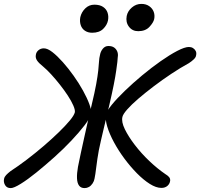

<svg xmlns="http://www.w3.org/2000/svg" viewBox="-48 -952 1027 985"><path d="M780 12Q753 12 720.5 -8.5Q688 -29 654.5 -63Q621 -97 590.5 -138Q560 -179 537 -221.5Q514 -264 502.5 -301.5Q491 -339 496 -363Q499 -382 525.5 -414.5Q552 -447 593 -486.5Q634 -526 681.5 -565.5Q729 -605 776 -638Q823 -671 861.5 -691Q900 -711 921 -711Q933 -711 942 -705.5Q951 -700 956 -690.5Q961 -681 958 -668Q957 -658 946 -647.5Q935 -637 921 -628Q877 -604 830.5 -573Q784 -542 740.5 -509Q697 -476 661.5 -445.5Q626 -415 604.5 -390.5Q583 -366 580 -352Q574 -327 592.5 -289Q611 -251 644 -208Q677 -165 718 -126Q759 -87 800 -59Q812 -52 819 -44Q826 -36 825 -25Q823 -9 811 1.5Q799 12 780 12ZM7 13Q-13 13 -22 -2.5Q-31 -18 -27 -35Q-25 -45 -16.5 -54Q-8 -63 6 -74Q46 -100 90 -133.5Q134 -167 176 -203Q218 -239 253 -273Q288 -307 310 -333.5Q332 -360 336 -376Q338 -388 328 -411Q318 -434 300 -461.5Q282 -489 259.5 -517.5Q237 -546 215 -570Q193 -594 175 -609Q150 -629 141.5 -642.5Q133 -656 136 -671Q138 -685 149.5 -694.5Q161 -704 177 -704Q196 -704 221 -684.5Q246 -665 274.5 -633Q303 -601 330 -563Q357 -525 378 -487Q399 -449 410.5 -417.5Q422 -386 418 -368Q414 -346 386.5 -310Q359 -274 318.5 -231Q278 -188 230.5 -145.5Q183 -103 138.5 -67Q94 -31 58.5 -9Q23 13 7 13ZM386 13Q367 13 357.5 0Q348 -13 347 -37.5Q346 -62 352 -96Q358 -127 367 -168.5Q376 -210 386 -255Q396 -300 405.5 -342Q415 -384 423 -417Q438 -479 445.5 -520.5Q453 -562 456 -590Q459 -618 460 -636.5Q461 -655 465 -670Q468 -688 479.5 -702Q491 -716 508 -716Q526 -716 537 -708.5Q548 -701 553.5 -688Q559 -675 556 -658Q556 -650 554 -633.5Q552 -617 548 -588.5Q544 -560 535.5 -517Q527 -474 513 -414Q497 -346 483 -287.5Q469 -229 459 -181Q451 -137 446 -95.5Q441 -54 437 -36Q435 -23 427 -11Q419 1 408.5 7Q398 13 386 13ZM661 -792Q631 -792 613.5 -815Q596 -838 602 -870Q607 -895 628.5 -913.5Q650 -932 677 -932Q701 -932 717.5 -920.5Q734 -909 740.5 -891.5Q747 -874 743 -854Q739 -836 718.5 -814Q698 -792 661 -792ZM425 -784Q403 -784 387.5 -794.5Q372 -805 366 -823.5Q360 -842 364 -864Q370 -890 389.5 -909Q409 -928 436 -928Q464 -928 481 -916.5Q498 -905 504 -886.5Q510 -868 506 -847Q501 -823 481 -803.5Q461 -784 425 -784Z"/></svg>

Font: Shantell Sans
Style: Italic
Weight: 400
Italic angle: -11°
Designer: Stephen Nixon, Anya Danilova, Shantell Martin
Foundry: Arrow Type
Version: Version 1.011;[c5ecc13dd]